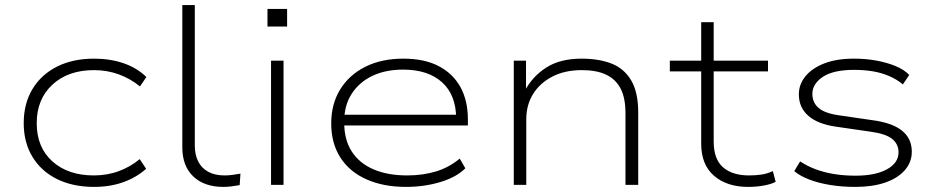

<svg xmlns="http://www.w3.org/2000/svg" viewBox="-20 -725 3673 753"><path d="M349 8Q266 8 204 -22.5Q142 -53 107.5 -109.5Q73 -166 73 -242Q73 -319 107.5 -376Q142 -433 204 -464Q266 -495 349 -495Q412 -495 464.5 -477Q517 -459 554 -423L529 -386Q491 -417 445.5 -433.5Q400 -450 349 -450Q247 -450 185.5 -393Q124 -336 124 -242Q124 -147 185.5 -92Q247 -37 348 -37Q401 -37 446.5 -54Q492 -71 528 -101L553 -63Q515 -29 463.5 -10.5Q412 8 349 8Z M856 8Q781 8 738 -33Q695 -74 695 -147V-705H744V-154Q744 -118 757.5 -91.5Q771 -65 797 -51Q823 -37 861 -37Q875 -37 891 -39Q907 -41 923 -44L920 1Q903 4 887.5 6Q872 8 856 8Z M1029 -621V-690H1106V-621ZM1043 0V-487H1092V0Z M1572 8Q1484 8 1417.5 -21.5Q1351 -51 1315 -107Q1279 -163 1279 -241Q1279 -317 1314 -374Q1349 -431 1412.5 -463Q1476 -495 1562 -495Q1644 -495 1700 -466Q1756 -437 1785.5 -384Q1815 -331 1815 -256V-233H1309V-275H1793L1769 -259Q1769 -352 1714 -402Q1659 -452 1561 -452Q1492 -452 1440.5 -427.5Q1389 -403 1359.5 -357.5Q1330 -312 1330 -250V-243Q1330 -177 1359.5 -131Q1389 -85 1444.5 -61Q1500 -37 1577 -37Q1638 -37 1689.5 -52.5Q1741 -68 1783 -103L1805 -65Q1770 -30 1707 -11Q1644 8 1572 8Z M1995 0V-487H2043V-368H2038Q2067 -424 2121.5 -459.5Q2176 -495 2261 -495Q2328 -495 2377.5 -476Q2427 -457 2455 -410.5Q2483 -364 2483 -284V0H2433V-281Q2433 -342 2413.5 -378.5Q2394 -415 2356.5 -432.5Q2319 -450 2262 -450Q2195 -450 2146 -424.5Q2097 -399 2070.5 -356Q2044 -313 2044 -258V0Z M2914 8Q2831 8 2780.5 -35.5Q2730 -79 2730 -161V-445H2607V-487H2730V-638H2779V-487H2992V-445H2779V-170Q2779 -101 2815.5 -69Q2852 -37 2918 -37Q2944 -37 2967 -40.5Q2990 -44 3011 -54L3022 -12Q3006 -3 2976.5 2.5Q2947 8 2914 8Z M3335 8Q3282 8 3236 0.5Q3190 -7 3153.5 -21Q3117 -35 3095 -54L3118 -92Q3145 -74 3178 -61.5Q3211 -49 3250.5 -42.5Q3290 -36 3335 -36Q3413 -36 3458.5 -61Q3504 -86 3504 -128Q3504 -160 3478.5 -180.5Q3453 -201 3391 -209L3260 -228Q3188 -238 3150.5 -270.5Q3113 -303 3113 -355Q3113 -394 3138.5 -425.5Q3164 -457 3212 -476Q3260 -495 3330 -495Q3375 -495 3416.5 -487.5Q3458 -480 3492 -466Q3526 -452 3546 -431L3521 -394Q3497 -414 3466.5 -427Q3436 -440 3402 -445.5Q3368 -451 3330 -451Q3248 -451 3207 -423.5Q3166 -396 3166 -357Q3166 -323 3190 -302Q3214 -281 3269 -273L3399 -254Q3478 -244 3517 -213Q3556 -182 3556 -130Q3556 -89 3528.5 -57.5Q3501 -26 3451.5 -9Q3402 8 3335 8Z"/></svg>

Font: Nunito Sans 10pt Expanded ExtraLight
Style: Regular
Weight: 250
Width: 7
Designer: Vernon Adams
Foundry: Vernon Adams
Version: Version 3.101;gftools[0.9.27]